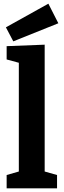

<svg xmlns="http://www.w3.org/2000/svg" viewBox="-20 -1020 345 1040"><path d="M289 -72V0H16V-72L82 -91V-680L16 -698V-770L222 -778V-91ZM52 -796 12 -872 242 -1000 296 -894Z"/></svg>

Font: Bitter
Style: Bold
Weight: 700
Designer: Sol Matas, and Bitter project Authors
Foundry: Sol Matas
Version: Version 2.001